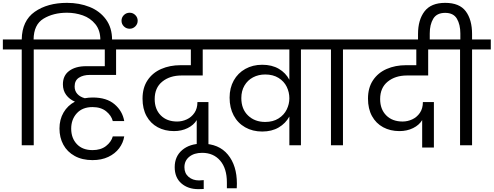

<svg xmlns="http://www.w3.org/2000/svg" viewBox="-47 -1016 3453 1343"><path d="M422 -996Q508 -996 579.5 -967.5Q651 -939 694 -880.5Q737 -822 737 -737V-720H655V-736Q655 -804 620 -847Q585 -890 532 -908.5Q479 -927 422 -927Q326 -927 257.5 -885.5Q189 -844 188 -740H320V-670H189V0H105V-670H-27V-740H105Q107 -871 196 -933.5Q285 -996 422 -996Z M582 -492Q535 -492 505 -472.5Q475 -453 475 -411Q475 -380 494 -359Q513 -338 546 -329Q574 -334 602 -334Q699 -334 754.5 -286.5Q810 -239 822 -169H742Q732 -208 695.5 -237.5Q659 -267 600 -267Q530 -267 490.5 -224Q451 -181 451 -116Q451 -50 490.5 -8Q530 34 600 34Q658 34 694.5 5.5Q731 -23 742 -62H822Q815 -17 786.5 21Q758 59 710.5 81.5Q663 104 600 104Q528 104 475.5 75Q423 46 396 -4Q369 -54 369 -117Q369 -180 397.5 -229Q426 -278 477 -305Q439 -321 416 -352Q393 -383 393 -426Q393 -488 437.5 -520.5Q482 -553 555 -553H686V-670H267V-740H906V-670H765V-492Z M916 -871Q916 -848 899.5 -831.5Q883 -815 860 -815Q836 -815 819.5 -831.5Q803 -848 803 -871Q803 -894 819.5 -910.5Q836 -927 860 -927Q883 -927 899.5 -910.5Q916 -894 916 -871Z M1223 -488Q1141 -488 1088 -445Q1035 -402 1035 -323Q1035 -252 1077.5 -209Q1120 -166 1192 -166Q1227 -166 1259.5 -181Q1292 -196 1313 -226.5Q1334 -257 1334 -302H1411V16H1329V-176Q1308 -141 1265.5 -120Q1223 -99 1170 -99Q1106 -99 1056 -126Q1006 -153 978 -204Q950 -255 950 -326Q950 -402 985 -454.5Q1020 -507 1080.5 -533.5Q1141 -560 1216 -560H1288V-670H853V-740H1516L1515 -670H1371V-488Z M1378 306Q1365 307 1340 307Q1268 307 1221.5 266.5Q1175 226 1175 153Q1175 78 1227.5 33.5Q1280 -11 1366 -11Q1484 -11 1547 65.5Q1610 142 1610 268Q1610 290 1609 301H1540V260Q1540 162 1493 107.5Q1446 53 1367 53Q1311 53 1277 80.5Q1243 108 1243 154Q1243 196 1272 221Q1301 246 1345 246Q1354 246 1378 244Z M2190 -740V-670H2058V0H1977V-201Q1951 -153 1902.5 -124.5Q1854 -96 1787 -96Q1720 -96 1668 -125.5Q1616 -155 1587.5 -208.5Q1559 -262 1559 -333Q1559 -401 1588 -453Q1617 -505 1669 -534Q1721 -563 1787 -563Q1855 -563 1903.5 -534.5Q1952 -506 1977 -458V-670H1462V-740ZM1808 -163Q1863 -163 1901.5 -187.5Q1940 -212 1958.5 -250Q1977 -288 1977 -328V-329Q1977 -371 1958.5 -409Q1940 -447 1901.5 -471Q1863 -495 1808 -495Q1761 -495 1723 -475Q1685 -455 1663 -417.5Q1641 -380 1641 -330Q1641 -253 1688 -208Q1735 -163 1808 -163Z M2268 0V-670H2136V-740H2483V-670H2352V0Z M2800 -488Q2718 -488 2665 -445Q2612 -402 2612 -323Q2612 -252 2654.5 -209Q2697 -166 2769 -166Q2804 -166 2836.5 -181Q2869 -196 2890 -226.5Q2911 -257 2911 -302H2988V16H2906V-176Q2885 -141 2842.5 -120Q2800 -99 2747 -99Q2683 -99 2633 -126Q2583 -153 2555 -204Q2527 -255 2527 -326Q2527 -402 2562 -454.5Q2597 -507 2657.5 -533.5Q2718 -560 2793 -560H2865V-670H2430V-740H3093L3092 -670H2948V-488Z M3386 -740V-670H3255V0H3171V-670H3039V-740H3173V-782Q3173 -844 3149 -885Q3125 -926 3067 -926Q3008 -926 2983.5 -885Q2959 -844 2959 -782V-720H2877V-778Q2877 -877 2922.5 -936.5Q2968 -996 3067 -996Q3167 -996 3211 -937Q3255 -878 3255 -778V-740Z"/></svg>

Font: A Bank Premium Regular
Style: Regular
Weight: 400
Designer: Ninad Kale (Devanagari), Jonny Pinhorn (Latin), Htun Naung (Myanmar)
Foundry: Indian Type Foundry
Version: 4.004